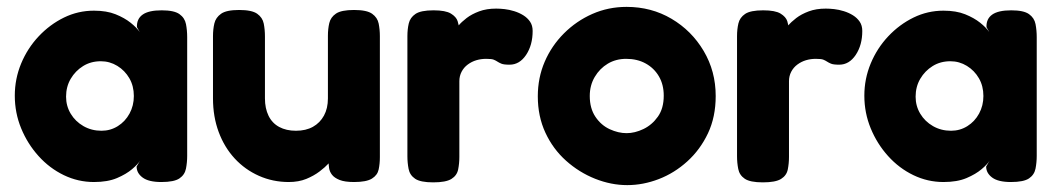

<svg xmlns="http://www.w3.org/2000/svg" viewBox="-20 -521 3072 558"><path d="M449 8Q412 8 394.5 -5Q377 -18 377 -37L387 -54Q381 -44 364 -29.5Q347 -15 320 -3.5Q293 8 253 8Q207 8 165.5 -12Q124 -32 92 -67.5Q60 -103 41.5 -148Q23 -193 23 -243Q23 -292 41.5 -336.5Q60 -381 92.5 -415.5Q125 -450 166 -470Q207 -490 253 -490Q290 -490 316 -479.5Q342 -469 359.5 -455Q377 -441 386 -428L378 -442Q377 -466 394.5 -478.5Q412 -491 450 -491Q486 -491 501.5 -480Q517 -469 520.5 -451Q524 -433 524 -413V-68Q524 -49 520.5 -31Q517 -13 501.5 -2.5Q486 8 449 8ZM275 -141Q301 -141 322.5 -154.5Q344 -168 356.5 -191Q369 -214 369 -242Q369 -271 356 -293.5Q343 -316 321 -329.5Q299 -343 273 -343Q244 -343 221.5 -329Q199 -315 185.5 -292Q172 -269 172 -240Q172 -213 185.5 -190.5Q199 -168 222.5 -154.5Q246 -141 275 -141Z M819 8Q773 8 732.5 -10Q692 -28 662 -60.5Q632 -93 615.5 -137.5Q599 -182 599 -235V-416Q599 -436 603 -453Q607 -470 622.5 -481Q638 -492 675 -492Q712 -492 727.5 -481Q743 -470 746.5 -452.5Q750 -435 750 -415V-235Q750 -206 760.5 -184.5Q771 -163 791.5 -152Q812 -141 840 -141Q869 -141 889.5 -152.5Q910 -164 921.5 -185Q933 -206 933 -235V-417Q933 -437 937 -454Q941 -471 956.5 -481.5Q972 -492 1009 -492Q1046 -492 1061.5 -481Q1077 -470 1080.5 -452.5Q1084 -435 1084 -416V-64Q1084 -45 1080.5 -28.5Q1077 -12 1061 -2Q1045 8 1009 8Q982 8 967 2Q952 -4 945 -13Q938 -22 936.5 -32Q935 -42 935 -50L948 -61Q945 -57 935 -46Q925 -35 908.5 -22.5Q892 -10 870 -1Q848 8 819 8Z M1239 9Q1202 9 1186.5 -1.5Q1171 -12 1167.5 -30Q1164 -48 1164 -67V-416Q1164 -436 1168 -453Q1172 -470 1187.5 -480.5Q1203 -491 1240 -491Q1275 -491 1290.5 -481.5Q1306 -472 1310 -459.5Q1314 -447 1314 -438L1302 -432Q1304 -436 1312.5 -446.5Q1321 -457 1336 -468.5Q1351 -480 1372.5 -488Q1394 -496 1422 -496Q1433 -496 1446.5 -494.5Q1460 -493 1474.5 -488.5Q1489 -484 1501 -476.5Q1513 -469 1520.5 -458Q1528 -447 1528 -431Q1528 -390 1509 -361.5Q1490 -333 1461 -333Q1444 -333 1437 -336Q1430 -339 1425.5 -342Q1421 -345 1415 -347.5Q1409 -350 1393 -350Q1378 -350 1364.5 -346Q1351 -342 1339.5 -333.5Q1328 -325 1321.5 -312.5Q1315 -300 1315 -285V-65Q1315 -46 1311.5 -28.5Q1308 -11 1292 -1Q1276 9 1239 9Z M1803 17Q1756 17 1709.5 -1.5Q1663 -20 1625 -54Q1587 -88 1565 -135.5Q1543 -183 1543 -241Q1543 -295 1563 -341.5Q1583 -388 1619 -424Q1655 -460 1701.5 -480.5Q1748 -501 1801 -501Q1873 -501 1931.5 -466.5Q1990 -432 2025 -373Q2060 -314 2060 -242Q2060 -181 2037.5 -133.5Q2015 -86 1977.5 -52Q1940 -18 1894.5 -0.5Q1849 17 1803 17ZM1801 -134Q1825 -134 1850 -146Q1875 -158 1892 -182Q1909 -206 1909 -243Q1909 -275 1895 -299Q1881 -323 1856.5 -336.5Q1832 -350 1800 -350Q1770 -350 1746.5 -336Q1723 -322 1708.5 -297.5Q1694 -273 1694 -242Q1694 -206 1710.5 -181.5Q1727 -157 1752 -145.5Q1777 -134 1801 -134Z M2197 9Q2160 9 2144.5 -1.5Q2129 -12 2125.5 -30Q2122 -48 2122 -67V-416Q2122 -436 2126 -453Q2130 -470 2145.5 -480.5Q2161 -491 2198 -491Q2233 -491 2248.5 -481.5Q2264 -472 2268 -459.5Q2272 -447 2272 -438L2260 -432Q2262 -436 2270.5 -446.5Q2279 -457 2294 -468.5Q2309 -480 2330.5 -488Q2352 -496 2380 -496Q2391 -496 2404.5 -494.5Q2418 -493 2432.5 -488.5Q2447 -484 2459 -476.5Q2471 -469 2478.5 -458Q2486 -447 2486 -431Q2486 -390 2467 -361.5Q2448 -333 2419 -333Q2402 -333 2395 -336Q2388 -339 2383.5 -342Q2379 -345 2373 -347.5Q2367 -350 2351 -350Q2336 -350 2322.5 -346Q2309 -342 2297.5 -333.5Q2286 -325 2279.5 -312.5Q2273 -300 2273 -285V-65Q2273 -46 2269.5 -28.5Q2266 -11 2250 -1Q2234 9 2197 9Z M2918 8Q2881 8 2863.5 -5Q2846 -18 2846 -37L2856 -54Q2850 -44 2833 -29.5Q2816 -15 2789 -3.5Q2762 8 2722 8Q2676 8 2634.5 -12Q2593 -32 2561 -67.5Q2529 -103 2510.5 -148Q2492 -193 2492 -243Q2492 -292 2510.5 -336.5Q2529 -381 2561.5 -415.5Q2594 -450 2635 -470Q2676 -490 2722 -490Q2759 -490 2785 -479.5Q2811 -469 2828.5 -455Q2846 -441 2855 -428L2847 -442Q2846 -466 2863.5 -478.5Q2881 -491 2919 -491Q2955 -491 2970.5 -480Q2986 -469 2989.5 -451Q2993 -433 2993 -413V-68Q2993 -49 2989.5 -31Q2986 -13 2970.5 -2.5Q2955 8 2918 8ZM2744 -141Q2770 -141 2791.5 -154.5Q2813 -168 2825.5 -191Q2838 -214 2838 -242Q2838 -271 2825 -293.5Q2812 -316 2790 -329.5Q2768 -343 2742 -343Q2713 -343 2690.5 -329Q2668 -315 2654.5 -292Q2641 -269 2641 -240Q2641 -213 2654.5 -190.5Q2668 -168 2691.5 -154.5Q2715 -141 2744 -141Z"/></svg>

Font: Fredoka Light SemiBold
Style: Regular
Weight: 600
Version: Version 2.001